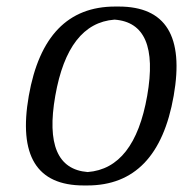

<svg xmlns="http://www.w3.org/2000/svg" viewBox="-20 -567 560 587"><path d="M511 -274Q463 0 247 0H236Q20 0 68 -274Q116 -547 332 -547H343Q559 -547 511 -274ZM430 -274Q469 -497 330 -507Q188 -496 149 -274Q110 -52 248 -41Q391 -52 430 -274Z"/></svg>

Font: Jura
Style: Italic
Weight: 400
Designer: Ed Merritt
Foundry: Ten by Twenty
Version: Version 1.007